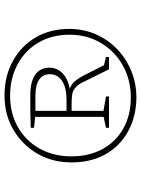

<svg xmlns="http://www.w3.org/2000/svg" viewBox="90 -868 608 827"><g transform="rotate(-90 393.5 -455.0)"><path d="M256 -289V-302L312 -314L303 -305V-615L313 -606L256 -612V-626L329 -628H396Q454 -628 484.5 -607Q515 -586 515 -545Q515 -511 487.5 -486Q460 -461 403 -455L404 -462Q436 -458 451.5 -441.5Q467 -425 482 -397L530 -302L520 -312L561 -302V-289H508L457 -392Q444 -421 430 -433Q416 -445 400 -447.5Q384 -450 363 -450H322L329 -458V-305L322 -314L391 -302V-289ZM329 -464 322 -472H374Q430 -472 458.5 -491.5Q487 -511 487 -544Q487 -573 464 -589.5Q441 -606 393 -606H322L329 -618ZM385 -171Q303 -172 239.5 -207.5Q176 -243 141.5 -305Q107 -367 107 -450Q107 -533 144.5 -597.5Q182 -662 247 -700.5Q312 -739 395 -739Q479 -739 544 -703Q609 -667 645.5 -604.5Q682 -542 682 -460Q682 -400 659.5 -347.5Q637 -295 596.5 -255.5Q556 -216 502 -193.5Q448 -171 385 -171ZM386 -195Q463 -195 524.5 -229.5Q586 -264 621.5 -324Q657 -384 657 -459Q657 -534 623.5 -592Q590 -650 530 -682.5Q470 -715 394 -715Q318 -715 258.5 -681Q199 -647 166 -587Q133 -527 133 -451Q133 -375 164.5 -317Q196 -259 253.5 -227Q311 -195 386 -195Z"/></g></svg>

Font: Bitter Thin ExtraLight
Style: Regular
Weight: 250
Version: Version 2.002